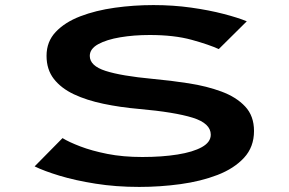

<svg xmlns="http://www.w3.org/2000/svg" viewBox="-20 -726 1140 757"><path d="M529 11Q437 11 356.8 -1.8Q276.5 -14.5 214.8 -33.2Q153 -52 116.5 -70L226.5 -181.5Q251.5 -166 296.5 -148.8Q341.5 -131.5 403.2 -119.2Q465 -107 541 -107Q619 -107 680 -116.8Q741 -126.5 776 -146Q811 -165.5 811 -195Q811 -239.5 740 -261.8Q669 -284 527.5 -296.5Q453.5 -303 387.8 -316.8Q322 -330.5 271.5 -354.2Q221 -378 192.2 -415Q163.5 -452 163.5 -506Q163.5 -562 199.8 -600.2Q236 -638.5 296.8 -661.8Q357.5 -685 432.5 -695.5Q507.5 -706 585 -706Q662.5 -706 733.5 -696Q804.5 -686 861.2 -671.2Q918 -656.5 953 -642L842.5 -532.5Q804.5 -550 735.8 -569Q667 -588 570 -588Q508 -588 454.2 -579Q400.5 -570 367.2 -551.8Q334 -533.5 334 -505.5Q334 -466.5 396.2 -446.5Q458.5 -426.5 582 -415Q653.5 -408.5 724.2 -397.5Q795 -386.5 853.2 -365Q911.5 -343.5 946.5 -306.2Q981.5 -269 981.5 -209.5Q981.5 -146.5 942.2 -104Q903 -61.5 837.5 -36.2Q772 -11 691.5 0Q611 11 529 11Z"/></svg>

Font: Trispace Expanded SemiBold
Style: Regular
Weight: 600
Width: 7
Designer: Tyler Finck
Foundry: Etcetera Type Company
Version: Version 1.210; ttfautohint (v1.8.3)